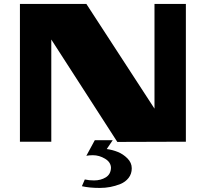

<svg xmlns="http://www.w3.org/2000/svg" viewBox="-20 -720 1043 974"><path d="M460.9 -8.8H551.8L521.5 36.1Q550.8 40 577.6 50.8Q604.5 61.5 626.5 83.5Q648.4 105.5 648.4 133.8Q648.4 162.1 632.3 182.6Q616.2 203.1 590.8 213.4Q565.4 223.6 539.6 228.5Q513.7 233.4 486.3 233.4Q433.6 233.4 395.5 224.6L410.2 190.4Q431.6 195.3 457 195.3Q491.2 195.3 516.6 179.7Q542 164.1 543 130.9Q542 102.5 512.7 85Q483.4 67.4 451.2 67.4Q432.6 67.4 418 70.3ZM81.1 -1V-700.2H418L763.7 -168.9V-700.2H922.9V-1H874L575.2 0L240.2 -519.5V-1Z"/></svg>

Font: Polsku
Style: Regular
Weight: 400
Designer: Sebastien Sanfilippo
Version: Version 1.1